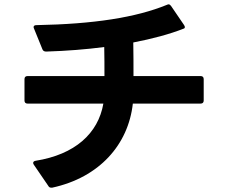

<svg xmlns="http://www.w3.org/2000/svg" viewBox="-20 -820 1040 886"><path d="M216 46H221C438 -1 572 -152 593 -342H906C915 -342 920 -347 920 -356V-455C920 -464 915 -469 906 -469H596C596 -519 596 -576 595 -624C683 -641 762 -662 828 -688C831 -689 833 -691 833 -695C833 -697 832 -701 829 -705L769 -793C766 -797 762 -800 758 -800C756 -800 753 -799 751 -798C607 -739 412 -709 148 -704C140 -704 135 -701 135 -695C135 -693 136 -690 137 -688L176 -592C179 -585 185 -582 193 -582C287 -585 377 -592 461 -603C462 -559 462 -512 462 -469H107C98 -469 93 -464 93 -455V-356C93 -347 98 -342 107 -342H457C433 -204 326 -107 144 -78C137 -77 133 -73 133 -68C133 -66 134 -63 136 -60L203 38C206 44 211 46 216 46Z"/></svg>

Font: LINE Seed JP_OTF Bold
Style: Regular
Weight: 700
Designer: LINE & Fontrix & Fontworks
Version: Version 1.009